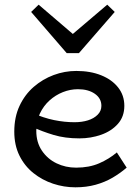

<svg xmlns="http://www.w3.org/2000/svg" viewBox="-20 -786 600 820"><path d="M302 14Q253 14 206.5 -1.5Q160 -17 122.5 -47Q85 -77 63 -121.5Q41 -166 41 -224Q41 -286 63.5 -334Q86 -382 124 -415Q162 -448 209 -465.5Q256 -483 306 -483Q366 -483 412 -464.5Q458 -446 484.5 -412.5Q511 -379 511 -334Q511 -288 483.5 -257Q456 -226 412 -210.5Q368 -195 319 -195Q258 -195 209.5 -209.5Q161 -224 115 -245L114 -305Q167 -282 211.5 -273Q256 -264 298 -264Q330 -264 355.5 -272Q381 -280 397 -296Q413 -312 413 -334Q413 -366 385 -385.5Q357 -405 313 -405Q280 -405 248.5 -392.5Q217 -380 191.5 -357Q166 -334 150.5 -301.5Q135 -269 135 -227Q135 -178 159 -142.5Q183 -107 221.5 -88.5Q260 -70 305 -70Q361 -70 403.5 -88.5Q446 -107 479 -135L521 -70Q493 -46 460.5 -27Q428 -8 388.5 3Q349 14 302 14ZM438 -766 470 -735 317 -559H265L113 -735L145 -766L291 -641Z"/></svg>

Font: BioRhyme
Style: Regular
Weight: 400
Designer: Aoife Mooney
Foundry: Aoife Mooney Type
Version: Version 1.600;gftools[0.9.33]